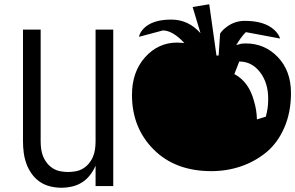

<svg xmlns="http://www.w3.org/2000/svg" viewBox="-20 -874 1387 902"><path d="M268 8Q242 8 215.5 1.5Q189 -5 167 -20Q145 -35 129 -57.5Q113 -80 104 -105Q95 -130 91.5 -156.5Q88 -183 88 -210V-735H171V-210Q171 -192 173.5 -173.5Q176 -155 183 -138Q190 -121 202 -106.5Q214 -92 229.5 -82.5Q245 -73 263.5 -69.5Q282 -66 300 -66Q318 -66 336.5 -69.5Q355 -73 370.5 -82.5Q386 -92 398 -106.5Q410 -121 417 -138Q424 -155 426.5 -173.5Q429 -192 429 -210V-735H512V0H429V-96Q419 -72 403 -51.5Q387 -31 366 -17.5Q345 -4 319.5 2Q294 8 268 8ZM1187 -313 1229 -326Q1229 -328 1231.5 -337Q1234 -346 1237 -365Q1240 -384 1240 -410Q1240 -485 1201.5 -535Q1163 -585 1104 -585L1081 -526Q1149 -490 1173 -400Q1186 -358 1187 -313ZM963 -854 997 -613H1007L1014 -716Q1024 -732 1043 -746Q1081 -776 1130 -776Q1222 -776 1268 -734Q1289 -715 1296 -693L1135 -723Q1111 -699 1090 -662L1104 -666Q1115 -670 1134 -670Q1224 -670 1285.5 -605.5Q1347 -541 1347 -437Q1347 -346 1315.5 -274Q1284 -202 1231 -158.5Q1178 -115 1112 -92.5Q1046 -70 973 -70Q803 -70 701.5 -172Q600 -274 600 -428Q600 -536 661.5 -605Q723 -674 813 -674Q820 -674 846 -672Q791 -731 745 -731L633 -701Q637 -722 656 -741Q697 -782 785 -782Q865 -782 922 -718L885 -841Z"/></svg>

Font: Nova Nerd Font
Style: Regular
Weight: 400
Designer: Belleve Invis
Foundry: Belleve Invis
Version: Version 24.1.4; ttfautohint (v1.8.4);Nerd Fonts 3.1.1